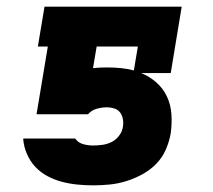

<svg xmlns="http://www.w3.org/2000/svg" viewBox="-20 -550 640 578"><path d="M260 8Q236 8 212 5.5Q188 3 165.5 -3Q143 -9 122.5 -20Q102 -31 86.5 -47.5Q71 -64 61.5 -85.5Q52 -107 50 -130V-133H206L207 -132Q216 -120 230.5 -116Q245 -112 260 -112Q274 -112 288.5 -114Q303 -116 316 -122.5Q329 -129 338.5 -141.5Q348 -154 350 -168Q352 -179 350 -191Q348 -203 341.5 -211.5Q335 -220 324 -223.5Q313 -227 302 -227Q287 -227 271 -222.5Q255 -218 245 -206H90L124 -410H94L114 -530H527L494 -330H405Q430 -320 450.5 -302Q471 -284 482.5 -259.5Q494 -235 496 -206.5Q498 -178 494 -149Q490 -125 479.5 -100.5Q469 -76 450.5 -57Q432 -38 408 -25Q384 -12 359.5 -4.5Q335 3 310 5.5Q285 8 260 8ZM383 -338 395 -410H271L260 -345Q270 -346 280.5 -346.5Q291 -347 302 -347Q323 -347 343.5 -345Q364 -343 383 -338Z"/></svg>

Font: Iosevka Curly Slab HvEx
Style: Italic
Weight: 900
Width: 7
Italic angle: -9°
Monospace: yes
Designer: Belleve Invis
Foundry: Belleve Invis
Version: Version 11.1.0; ttfautohint (v1.8.3)